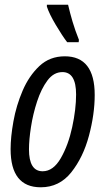

<svg xmlns="http://www.w3.org/2000/svg" viewBox="-20 -785 447 815"><path d="M153 10Q232 10 282.5 -53.5Q333 -117 357.5 -208.5Q382 -300 382 -382Q382 -546 255 -546Q191 -546 147 -504.5Q103 -463 76 -400Q49 -337 37 -270Q25 -203 25 -152Q25 10 153 10ZM161 -58Q103 -58 103 -151Q103 -191 111.5 -246Q120 -301 137.5 -354.5Q155 -408 181.5 -443.5Q208 -479 245 -479Q303 -479 303 -384Q303 -322 286.5 -245.5Q270 -169 238 -113.5Q206 -58 161 -58ZM265 -606H314L315 -616Q299 -656 288 -693Q277 -730 269 -765H179V-757Q189 -726 217 -679Q245 -632 265 -606Z"/></svg>

Font: Noto Sans UI Condensed
Style: Italic
Weight: 400
Width: 3
Italic angle: -12°
Designer: Monotype Design Team
Foundry: Monotype Imaging Inc.
Version: Version 1.901